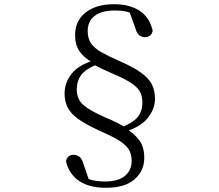

<svg xmlns="http://www.w3.org/2000/svg" viewBox="-20 -773 1040 913"><path d="M483 120Q405 120 357 88Q309 56 294 -5Q296 -21 306 -29Q316 -37 329 -37Q344 -37 356.5 -28.5Q369 -20 376 4L407 94L368 62Q390 76 416.5 83Q443 90 479 90Q542 90 574 63.5Q606 37 606 -8Q606 -42 590.5 -65Q575 -88 540 -108.5Q505 -129 448 -154Q387 -182 351.5 -207.5Q316 -233 301.5 -262.5Q287 -292 287 -328Q287 -381 322.5 -424.5Q358 -468 438 -489L439 -495L449 -469Q389 -447 367 -417.5Q345 -388 345 -348Q345 -322 355 -301Q365 -280 394.5 -260Q424 -240 480 -215Q513 -201 537 -189Q561 -177 582 -164V-160Q618 -138 642 -106.5Q666 -75 666 -22Q666 39 620 79.5Q574 120 483 120ZM523 -753Q594 -753 642 -723Q690 -693 706 -628Q704 -612 693.5 -604Q683 -596 669 -596Q656 -596 643.5 -604.5Q631 -613 624 -638L592 -727L634 -695Q611 -710 586.5 -716.5Q562 -723 525 -723Q463 -723 430 -697.5Q397 -672 397 -625Q397 -591 412.5 -567.5Q428 -544 462.5 -524.5Q497 -505 552 -481Q616 -453 652 -426.5Q688 -400 702.5 -371Q717 -342 717 -303Q717 -254 681 -210Q645 -166 564 -144L563 -140L553 -166Q609 -187 633 -214.5Q657 -242 657 -286Q657 -311 648 -332Q639 -353 610 -374Q581 -395 520 -421Q490 -434 466.5 -445Q443 -456 421 -469V-475Q380 -498 358.5 -528.5Q337 -559 337 -606Q337 -674 387 -713.5Q437 -753 523 -753Z"/></svg>

Font: Noto Serif JP ExtraLight
Style: Regular
Weight: 400
Version: Version 2.003-H1;hotconv 1.1.1;makeotfexe 2.6.0